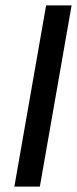

<svg xmlns="http://www.w3.org/2000/svg" viewBox="-20 -688 284 708"><path d="M33 0 150 -668H244L127 0Z"/></svg>

Font: Gantari Medium
Style: Italic
Weight: 500
Italic angle: -10°
Designer: Anugrah Pasau
Foundry: Lafontype
Version: Version 1.000